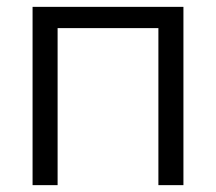

<svg xmlns="http://www.w3.org/2000/svg" viewBox="-20 -540 630 560"><path d="M75 -520H515V0H442V-458H148V0H75Z"/></svg>

Font: Mplus 1p
Style: Regular
Weight: 400
Version: Version 1.061